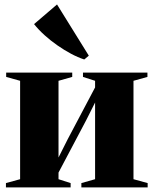

<svg xmlns="http://www.w3.org/2000/svg" viewBox="-20 -820 672 840"><path d="M6 0V-19L68 -36V-466.5L7 -483.5V-502.5H296V-483.5L236 -466.5V-131L276 -210.5L396 -437.5V-466.5L343 -483.5V-502.5H625V-483.5L564 -466.5V-36L626 -19V0H336V-19L396 -36V-371.5L356 -292L236 -65V-36L289 -19V0ZM348 -560Q320.5 -569 290.5 -585Q260.5 -601 230.8 -621.8Q201 -642.5 174.8 -666.2Q148.5 -690 129 -714.5L229.5 -800.5L368.5 -576.5L349 -560Z"/></svg>

Font: Merriweather 144pt Black
Style: Regular
Weight: 900
Version: Version 2.100